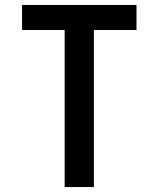

<svg xmlns="http://www.w3.org/2000/svg" viewBox="-20 -755 640 775"><path d="M241 0V-634H69V-735H531V-634H359V0Z"/></svg>

Font: Zed Sans Extended
Style: Bold
Weight: 700
Width: 7
Designer: Belleve Invis
Foundry: Belleve Invis
Version: Version 1.0.0; ttfautohint (v1.8.4)